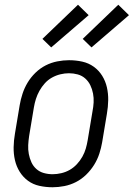

<svg xmlns="http://www.w3.org/2000/svg" viewBox="-20 -782 564 810"><path d="M202 8Q173 8 146 2Q119 -4 98 -19.5Q77 -35 63 -57.5Q49 -80 43 -106.5Q37 -133 37.5 -161Q38 -189 43 -218L63 -338Q67 -362 75 -386.5Q83 -411 96.5 -433.5Q110 -456 129.5 -475Q149 -494 172.5 -506Q196 -518 221.5 -523Q247 -528 271 -528Q300 -528 327 -522Q354 -516 375.5 -500.5Q397 -485 411 -462.5Q425 -440 431 -413.5Q437 -387 436.5 -359Q436 -331 431 -302L411 -182Q407 -158 399 -133.5Q391 -109 377 -86.5Q363 -64 343.5 -45Q324 -26 300.5 -14Q277 -2 251.5 3Q226 8 202 8ZM202 -47Q220 -47 239 -51.5Q258 -56 274.5 -65.5Q291 -75 304.5 -89.5Q318 -104 327.5 -121Q337 -138 342 -155.5Q347 -173 350 -191L370 -311Q374 -331 375 -350Q376 -369 372.5 -387.5Q369 -406 361 -422.5Q353 -439 339.5 -451Q326 -463 308 -468Q290 -473 271 -473Q253 -473 234.5 -468.5Q216 -464 199 -454.5Q182 -445 169 -430.5Q156 -416 146.5 -399Q137 -382 131.5 -364.5Q126 -347 123 -329L103 -209Q100 -189 99 -170Q98 -151 101.5 -132.5Q105 -114 112.5 -97.5Q120 -81 133.5 -69Q147 -57 165 -52Q183 -47 202 -47ZM366 -582 329 -618 479 -762 524 -718ZM196 -582 159 -618 309 -762 354 -718Z"/></svg>

Font: Iosevka Curly Slab Light
Style: Italic
Weight: 300
Italic angle: -9°
Monospace: yes
Designer: Belleve Invis
Foundry: Belleve Invis
Version: Version 22.1.2; ttfautohint (v1.8.4)